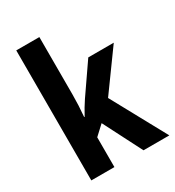

<svg xmlns="http://www.w3.org/2000/svg" viewBox="-183 -866 884 972"><g transform="rotate(-30 259.5 -380.0)"><path d="M198 -426V-760H63V0H198V-174L253 -225L368 0H519L345 -319L510 -547H361L241 -373C226 -351 210 -324 195 -296H192C196 -339 198 -382 198 -426Z"/></g></svg>

Font: Noto Sans Devanagari Condensed
Style: Bold
Weight: 700
Width: 3
Designer: Jelle Bosma - Monotype Design Team
Foundry: Monotype Imaging Inc.
Version: Version 2.004